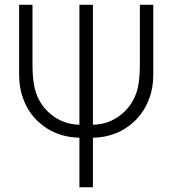

<svg xmlns="http://www.w3.org/2000/svg" viewBox="-20 -560 722 805"><path d="M313 17.6Q227.5 15.1 165.5 -29.3Q103.5 -73.7 77.1 -146.5Q60.1 -191.4 60.1 -246.6V-540H116.2V-292Q116.2 -228 125.5 -189.9Q142.1 -122.1 194.1 -80.1Q246.1 -38.1 313 -37.1V-540H369.6V-37.1Q437 -38.1 489.3 -80.8Q541.5 -123.5 557.6 -191.4Q566.4 -229 566.4 -292V-540H622.6V-246.6Q622.6 -190.4 605.5 -146.5Q579.6 -75.2 517.8 -30Q456.1 15.1 369.6 17.6V225.1H313Z"/></svg>

Font: Manrope Light
Style: Regular
Weight: 300
Designer: Mikhail Sharanda
Foundry: Mikhail Sharanda
Version: Version 4.505;FEAKit 1.0